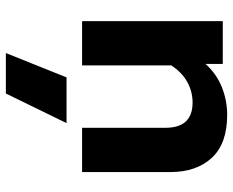

<svg xmlns="http://www.w3.org/2000/svg" viewBox="-90 -445 795 655"><g transform="rotate(90 307.5 -117.5)"><path d="M52 -480H198V-421Q231 -458 276.5 -476.5Q322 -495 372 -495Q470 -495 518.5 -442.5Q567 -390 567 -301V0H416V-284Q416 -377 330 -377Q292 -377 259 -358.5Q226 -340 203 -304V0H52ZM244 53H400L299 260H161Z"/></g></svg>

Font: Prompt SemiBold
Style: Regular
Weight: 600
Designer: Katatrad Team
Foundry: CadsonDemak
Version: Version 1.000